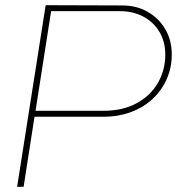

<svg xmlns="http://www.w3.org/2000/svg" viewBox="-20 -721 705 740"><path d="M46 -1 156 -701 451 -700Q506 -700 549 -675.5Q592 -651 617 -608.5Q642 -566 642 -511Q642 -460 622.5 -416Q603 -372 568 -339.5Q533 -307 484.5 -289Q436 -271 377 -271H113L71 -1ZM117 -294H379Q453 -294 506.5 -323Q560 -352 588.5 -401.5Q617 -451 617 -510Q617 -561 594 -599Q571 -637 531.5 -657.5Q492 -678 443 -678H177Z"/></svg>

Font: MuseoModerno Thin Thin
Style: Italic
Weight: 250
Italic angle: -9°
Version: Version 1.003